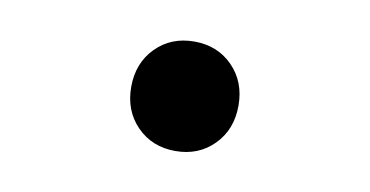

<svg xmlns="http://www.w3.org/2000/svg" viewBox="-36 -264 672 349"><g transform="rotate(10 300.0 -89.0)"><path d="M300 12Q257 12 229 -16.5Q201 -45 201 -89Q201 -133 229 -161.5Q257 -190 300 -190Q343 -190 371 -161.5Q399 -133 399 -89Q399 -45 371 -16.5Q343 12 300 12Z"/></g></svg>

Font: Source Code Pro Semibold
Style: Regular
Weight: 600
Monospace: yes
Designer: Paul D. Hunt, Teo Tuominen
Foundry: Adobe Systems Incorporated
Version: Version 2.030;PS 1.000;hotconv 16.6.51;makeotf.lib2.5.65220